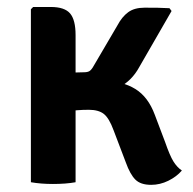

<svg xmlns="http://www.w3.org/2000/svg" viewBox="-20 -522 553 550"><path d="M196.5 0Q183 2.5 166 3.8Q149 5 131.5 5Q97 5 68.5 0V-495.5L75 -502H125.5Q165 -502 180.8 -483.5Q196.5 -465 196.5 -421.5ZM453 -115Q466.5 -76 476.8 -59.5Q487 -43 501 -33.5Q486 -16 462.2 -4.2Q438.5 7.5 413 7.5Q382.5 7.5 367.5 -7.8Q352.5 -23 340.5 -56.5L305.5 -148.5Q292.5 -184 277.2 -195.8Q262 -207.5 234.5 -207.5Q216.5 -207.5 201 -206.2Q185.5 -205 168.5 -202.5L130 -198V-290H276Q330.5 -290 367.5 -267.2Q404.5 -244.5 423.5 -193ZM379 -330Q357.5 -290.5 321 -271.8Q284.5 -253 230 -253H145V-313L220.5 -315Q230.5 -315 236 -318.2Q241.5 -321.5 247 -331L316.5 -449.5Q329.5 -474 347.2 -487Q365 -500 394 -500Q414.5 -500 431 -499.8Q447.5 -499.5 465.5 -498.5L471.5 -490.5Z"/></svg>

Font: Signika SemiBold
Style: Regular
Weight: 600
Designer: Anna Giedry
Foundry: Anna Giedry
Version: Version 2.001